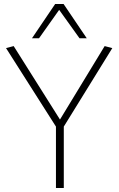

<svg xmlns="http://www.w3.org/2000/svg" viewBox="-20 -934 590 954"><path d="M258 0V-305L10 -695L48 -705L278 -340L500 -705L538 -695L297 -305V0ZM139 -744 254 -914H296L411 -744H375L274 -885L174 -744Z"/></svg>

Font: Georama ExtraCondensed Thin ExtraLight
Style: Regular
Weight: 250
Version: Version 1.001